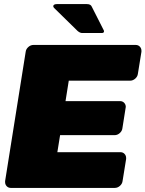

<svg xmlns="http://www.w3.org/2000/svg" viewBox="-20 -920 712 940"><path d="M478.3 -758.3H382.5Q371.7 -758.3 360 -768.3L244.2 -881.7Q240.8 -886.7 240.8 -889.2V-890.8Q242.5 -900 259.2 -900H405Q424.2 -900 429.2 -887.5L486.7 -774.2Q489.2 -770 489.2 -767.5V-765.8Q488.3 -758.3 478.3 -758.3ZM5 -28.3V-33.3L105.8 -666.7Q107.5 -680 118.8 -690Q130 -700 144.2 -700H644.2Q656.7 -700 664.6 -691.7Q672.5 -683.3 672.5 -671.7V-666.7L655 -558.3Q653.3 -545 642.1 -535Q630.8 -525 616.7 -525H316.7L300.8 -425H567.5Q580 -425 587.9 -416.7Q595.8 -408.3 595.8 -396.7Q595.8 -395.8 595.4 -394.2Q595 -392.5 595 -391.7L579.2 -291.7Q577.5 -278.3 566.2 -268.3Q555 -258.3 540.8 -258.3H274.2L260.8 -175H569.2Q581.7 -175 589.6 -166.7Q597.5 -158.3 597.5 -146.7V-141.7L580 -33.3Q578.3 -20 567.1 -10Q555.8 0 541.7 0H33.3Q20.8 0 12.9 -8.3Q5 -16.7 5 -28.3Z"/></svg>

Font: BoonTook Mon
Style: Italic
Weight: 400
Italic angle: -9°
Designer: Sungsit Sawaiwan
Foundry: FontUni
Version: Version 3.0